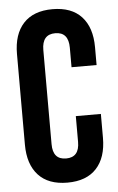

<svg xmlns="http://www.w3.org/2000/svg" viewBox="-52 -747 488 794"><g transform="rotate(-5 191.5 -350.0)"><path d="M34 -162V-538Q34 -620 75.5 -665Q117 -710 196 -710Q275 -710 316.5 -665Q358 -620 358 -538V-464H254V-545Q254 -610 199 -610Q144 -610 144 -545V-154Q144 -90 199 -90Q254 -90 254 -154V-261H358V-162Q358 -80 316.5 -35Q275 10 196 10Q117 10 75.5 -35Q34 -80 34 -162Z"/></g></svg>

Font: kids-team
Style: team
Weight: 400
Designer: Ryoichi Tsunekawa, Thomas Gollenia, Laura Emeder
Foundry: Ryoichi Tsunekawa, Thomas Gollenia, Laura Emeder
Version: Version 2.000